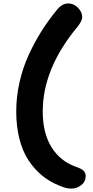

<svg xmlns="http://www.w3.org/2000/svg" viewBox="-20 -831 539 1114"><path d="M395 263.2Q378.4 263.2 363.5 259.8Q348.6 256.3 319.8 244.1Q267.1 222.7 224.1 187.5Q181.2 152.3 146.7 101.1Q112.3 49.8 93.3 -22.9Q74.2 -95.7 74.2 -184.1Q74.2 -268.6 93 -352.5Q111.8 -436.5 146 -511.2Q180.2 -585.9 220.9 -650.4Q261.7 -714.8 312 -775.9Q340.3 -811 377 -811Q407.7 -811 432.4 -786.1Q457 -761.2 457 -731Q457 -709.5 428.2 -673.8Q228 -432.6 228 -184.1Q228 -59.1 278.8 22.9Q329.6 105 421.9 137.2Q453.1 147.9 465.1 159.7Q477.1 171.4 477.1 191.9Q477.1 222.7 451.7 242.9Q426.3 263.2 395 263.2Z"/></svg>

Font: Shantell Sans Irregular
Style: Bold
Weight: 700
Designer: Stephen Nixon, Anya Danilova, Shantell Martin
Foundry: Arrow Type
Version: Version 1.006;[9816181b4]